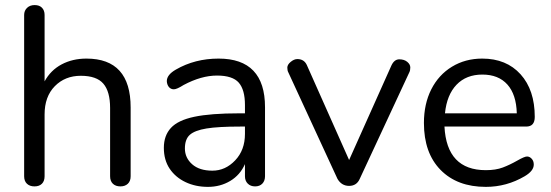

<svg xmlns="http://www.w3.org/2000/svg" viewBox="-20 -730 2172 757"><path d="M320.8 -499Q495.1 -499 495.1 -306.2V-35.2Q495.1 -16.1 484.1 -5.6Q473.1 4.9 454.6 4.9Q436 4.9 425 -5.6Q414.1 -16.1 414.1 -35.2V-304.2Q414.1 -369.1 387.5 -400.1Q360.8 -431.2 298.6 -431.2Q236.3 -431.2 196 -390.1Q155.8 -349.1 155.8 -278.8V-35.2Q155.8 -16.1 145.3 -5.6Q134.8 4.9 116 4.9Q97.2 4.9 86.2 -5.6Q75.2 -16.1 75.2 -35.2V-670.9Q75.2 -688 86.7 -699Q98.1 -710 116.7 -710Q135.3 -710 145.5 -699.5Q155.8 -689 155.8 -670.9V-409.2Q179.7 -453.1 222.9 -476.1Q266.1 -499 320.8 -499Z M945.8 -202.1V-231H927.7Q839.8 -231 793.9 -223.4Q748 -215.8 728.5 -198.5Q709 -181.2 709 -144.5Q709 -107.9 737.5 -82.5Q766.1 -57.1 817.4 -57.1Q868.7 -57.1 907.2 -97.7Q945.8 -138.2 945.8 -202.1ZM1024.9 -307.1V-35.2Q1024.9 -17.1 1014.4 -6.1Q1003.9 4.9 985.8 4.9Q967.8 4.9 956.8 -6.1Q945.8 -17.1 945.8 -35.2V-83Q926.8 -40 887.7 -16.6Q848.6 6.8 799.8 6.8Q751 6.8 711.4 -12Q671.9 -30.8 648.9 -64.9Q626 -99.1 626 -147.2Q626 -195.3 653.8 -225.6Q681.6 -255.9 745.8 -269.5Q810.1 -283.2 923.8 -283.2H945.8V-315.9Q945.8 -376 921.4 -404.1Q897 -432.1 835.4 -432.1Q773.9 -432.1 704.1 -395Q677.2 -377.9 665.5 -377.9Q653.8 -377.9 646 -386.7Q638.2 -396.5 637.7 -410.2Q637.7 -435.1 673.3 -455.6Q748.5 -499 841.8 -499Q1024.9 -499 1024.9 -307.1Z M1593.8 -444.8 1398.4 -24.9Q1386.2 2.9 1356.4 2.9Q1326.7 2.9 1310.5 -24.9L1116.7 -444.8Q1112.8 -451.7 1112.8 -463.4Q1112.8 -475.1 1126.2 -486.1Q1139.6 -497.1 1152.3 -497.1Q1178.7 -497.1 1189.5 -474.1L1356.4 -99.1L1523.4 -472.2Q1534.7 -496.1 1554.2 -496.1Q1573.7 -496.1 1585.7 -486.1Q1597.7 -476.1 1597.7 -464.1Q1597.7 -452.1 1593.8 -444.8Z M1734.4 -283.2H2017.6Q2015.6 -357.4 1980.5 -396.7Q1945.3 -436 1881.8 -436Q1818.4 -436 1780 -396Q1741.7 -356 1734.4 -283.2ZM2088.4 -269Q2088.4 -231 2054.7 -231H1732.4Q1741.2 -59.1 1895.5 -59.1Q1934.6 -59.1 1962.4 -69.6Q1990.2 -80.1 2019.3 -96.7Q2048.3 -113.3 2058.3 -113Q2068.4 -112.8 2076.4 -104Q2084.5 -95.2 2084.5 -81.1Q2084.5 -56.2 2048.8 -35.2Q1977.5 6.8 1895.5 6.8Q1782.7 6.8 1717 -60.1Q1651.4 -127 1651.4 -245.1Q1651.4 -320.3 1680.4 -377.7Q1709.5 -435.1 1762 -467Q1814.5 -499 1881.3 -499Q1976.6 -499 2032.5 -437Q2088.4 -375 2088.4 -269Z"/></svg>

Font: Nunito-Regular
Style: Regular
Weight: 400
Designer: Vernon Adams
Foundry: newtypography
Version: Version 3.000